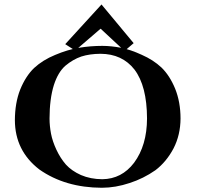

<svg xmlns="http://www.w3.org/2000/svg" viewBox="-20 -845 931 876"><path d="M277.6 -643.5 323 -614.4 439 -714.1 548.3 -612.5 589.8 -648.1 443.1 -824.6ZM349.3 -46.4C321.1 -59.1 298.3 -74.9 281 -93.9C264 -113.4 249.4 -136 237.4 -161.8C225.4 -187.5 217.2 -211.9 212.8 -235C208.4 -258.2 206.1 -281.1 206 -303.7C206.1 -363.8 212.7 -414.9 225.8 -456.9C238.4 -496 255.9 -525.5 278.4 -545.2C301.3 -564.4 325.5 -578.4 350.9 -587.1C376.3 -595.2 405.5 -599.4 438.5 -599.6C504.4 -599.3 556.1 -575.4 593.4 -527.8C631.4 -477.8 650.5 -403.4 650.8 -304.7C650.6 -222.7 630.9 -155.3 591.7 -102.4C554.2 -53.1 505.9 -28.1 446.9 -27.3C411.1 -27.5 378.6 -33.8 349.3 -46.4ZM340.3 -627C305.3 -621.2 269 -610.3 231.5 -594.4C194.1 -579.1 162.1 -559.2 135.5 -534.7C109.8 -509.9 88.6 -477 72 -436C56.1 -395.6 48.1 -349.1 47.9 -296.5C48.2 -203.8 85.4 -128.8 159.6 -71.7C238.2 -16.5 333.3 11.3 444.8 11.7C486.4 11.6 528.6 4.4 571.5 -10C613.4 -23.5 652.5 -42.9 689 -68.3C722.8 -94 750.4 -127.4 772 -168.4C792.9 -209.2 803.4 -254.5 803.7 -304.6C803.6 -354.6 795.4 -400 779 -440.6C762.5 -480.6 741.6 -512.8 716.5 -537.1C691.9 -560.2 661.9 -579.5 626.4 -595.1C592.1 -610.9 560.4 -621.6 531.3 -627.2C502.2 -632.7 474.1 -635.6 446.9 -635.7C410.8 -635.7 375.3 -632.8 340.3 -627Z"/></svg>

Font: Bentham
Style: Bold
Weight: 700
Version: Version 002.001